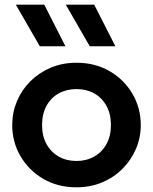

<svg xmlns="http://www.w3.org/2000/svg" viewBox="-20 -782 650 817"><path d="M305.5 15Q225.5 15 163.8 -21.2Q102 -57.5 67 -117.8Q32 -178 32 -250Q32 -303 52 -351Q72 -399 108.8 -435.8Q145.5 -472.5 195.5 -493.8Q245.5 -515 305.5 -515Q385 -515 446.8 -479Q508.5 -443 543.8 -382.5Q579 -322 579 -250Q579 -197 558.8 -149.2Q538.5 -101.5 502 -64.5Q465.5 -27.5 415.5 -6.2Q365.5 15 305.5 15ZM305.5 -97Q347.5 -97 380.8 -115.8Q414 -134.5 433 -168.8Q452 -203 452 -250Q452 -297 433 -331.5Q414 -366 381 -384.5Q348 -403 305.5 -403Q263 -403 229.8 -384.5Q196.5 -366 177.8 -331.5Q159 -297 159 -250Q159 -203 178 -168.8Q197 -134.5 230 -115.8Q263 -97 305.5 -97ZM362 -585 260 -762H381L471 -585ZM149.5 -585 47.5 -762H168.5L258.5 -585Z"/></svg>

Font: Geologica Roman Medium
Style: Regular
Weight: 500
Designer: Sindre Bremnes, Frode Helland
Foundry: Monokrom Skriftforlag AS
Version: Version 1.010;gftools[0.9.28]